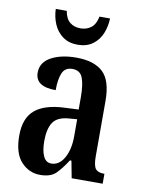

<svg xmlns="http://www.w3.org/2000/svg" viewBox="-86 -809 650 878"><g transform="rotate(10 239.5 -370.0)"><path d="M162 10Q110 10 73.5 -29.5Q37 -69 37 -151Q37 -232 82 -270Q127 -308 218 -312L284 -315V-373Q284 -430 272 -461.5Q260 -493 224 -493Q190 -493 177.5 -464Q165 -435 165 -384Q70 -384 70 -449Q70 -497 116.5 -522Q163 -547 233 -547Q315 -547 356.5 -508.5Q398 -470 398 -375V-118Q398 -76 409 -61Q420 -46 448 -46H451V0H307L292 -79H285Q259 -38 234.5 -14Q210 10 162 10ZM203 -50Q240 -50 262.5 -90Q285 -130 285 -191V-270L247 -267Q194 -263 174 -233Q154 -203 154 -146Q154 -102 166 -76Q178 -50 203 -50ZM227 -606Q186 -606 158 -626.5Q130 -647 116 -680Q102 -713 101 -750H152Q158 -714 178 -698Q198 -682 227 -682Q256 -682 276.5 -698Q297 -714 304 -750H353Q352 -713 338.5 -680Q325 -647 297 -626.5Q269 -606 227 -606Z"/></g></svg>

Font: Noto Serif Myanmar ExtraCondensed SemiBold
Style: Regular
Weight: 600
Width: 2
Designer: Ben Mitchell and the Monotype Design Team
Foundry: Monotype Imaging Inc.
Version: Version 2.106; ttfautohint (v1.8.4.7-5d5b)